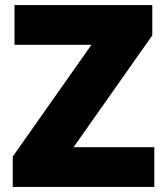

<svg xmlns="http://www.w3.org/2000/svg" viewBox="-20 -734 651 754"><path d="M586 0V-156H269L578 -595V-714H37V-558H339L30 -119V0Z"/></svg>

Font: Noto Sans Kannada Black
Style: Regular
Weight: 900
Designer: Jelle Bosma - Monotype Design Team
Foundry: Monotype Imaging Inc.
Version: Version 2.005